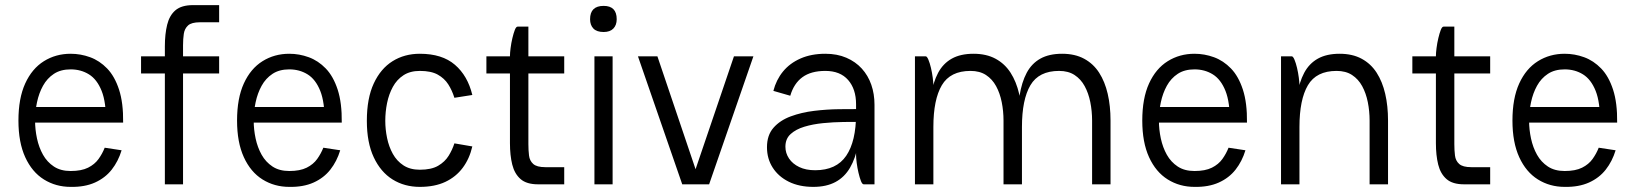

<svg xmlns="http://www.w3.org/2000/svg" viewBox="-20 -720 6391 750"><path d="M389 -143 455 -133Q442 -90 416.5 -57.5Q391 -25 351 -7Q311 11 256 10Q198 10 151.5 -19Q105 -48 78.5 -106Q52 -164 52 -249Q52 -336 78.5 -394Q105 -452 151.5 -481Q198 -510 256 -510Q295 -510 332 -496.5Q369 -483 398.5 -452.5Q428 -422 445 -370Q462 -318 461 -241H394Q395 -320 377 -365Q359 -410 327.5 -429.5Q296 -449 256 -449Q217 -449 190.5 -431.5Q164 -414 148 -385Q132 -356 124.5 -320.5Q117 -285 117 -249Q117 -214 124.5 -179Q132 -144 148 -115.5Q164 -87 190.5 -69.5Q217 -52 256 -52Q298 -52 324 -65Q350 -78 365 -99Q380 -120 389 -143ZM70 -302H428V-241H70Z M531 -500H836V-433H531ZM624 -498V-539Q624 -587 633 -623.5Q642 -660 665.5 -680Q689 -700 734 -700H836V-633H761Q728 -633 714.5 -620.5Q701 -608 698 -588Q695 -568 695 -543V-498ZM624 -478H695V0H624Z M1243 -143 1309 -133Q1296 -90 1270.5 -57.5Q1245 -25 1205 -7Q1165 11 1110 10Q1052 10 1005.5 -19Q959 -48 932.5 -106Q906 -164 906 -249Q906 -336 932.5 -394Q959 -452 1005.5 -481Q1052 -510 1110 -510Q1149 -510 1186 -496.5Q1223 -483 1252.5 -452.5Q1282 -422 1299 -370Q1316 -318 1315 -241H1248Q1249 -320 1231 -365Q1213 -410 1181.5 -429.5Q1150 -449 1110 -449Q1071 -449 1044.5 -431.5Q1018 -414 1002 -385Q986 -356 978.5 -320.5Q971 -285 971 -249Q971 -214 978.5 -179Q986 -144 1002 -115.5Q1018 -87 1044.5 -69.5Q1071 -52 1110 -52Q1152 -52 1178 -65Q1204 -78 1219 -99Q1234 -120 1243 -143ZM924 -302H1282V-241H924Z M1620 10Q1560 10 1513.5 -19Q1467 -48 1440 -105.5Q1413 -163 1413 -248Q1413 -336 1440 -394Q1467 -452 1513.5 -481Q1560 -510 1620 -510Q1707 -510 1757 -467Q1807 -424 1825 -349L1755 -338Q1746 -367 1731 -390.5Q1716 -414 1690 -428.5Q1664 -443 1620 -443Q1582 -443 1556 -426Q1530 -409 1514.5 -380.5Q1499 -352 1492 -317.5Q1485 -283 1485 -248Q1485 -215 1492 -181Q1499 -147 1514.5 -119Q1530 -91 1556 -74Q1582 -57 1620 -57Q1665 -57 1691.5 -72.5Q1718 -88 1732.5 -111.5Q1747 -135 1755 -160L1825 -148Q1814 -100 1787.5 -64.5Q1761 -29 1719.5 -9.5Q1678 10 1620 10Z M1880 -500H2184V-433H1880ZM1972 -200H2044V-157Q2044 -133 2046.5 -112.5Q2049 -92 2063 -79.5Q2077 -67 2110 -67H2184V0H2082Q2037 0 2013.5 -20.5Q1990 -41 1981 -77Q1972 -113 1972 -161ZM2044 -200H1972V-501Q1972 -513 1974.5 -532.5Q1977 -552 1981.5 -571Q1986 -590 1991 -603Q1996 -616 2002 -616H2044Z M2285 -645Q2285 -697 2338 -697Q2389 -697 2389 -645Q2389 -622 2376 -608.5Q2363 -595 2338 -595Q2311 -595 2298 -608.5Q2285 -622 2285 -645ZM2302 -500H2373V0H2302Z M2677 0 2847 -500H2923L2750 0ZM2645 0 2472 -500H2548L2717 0Z M3067 -346 3001 -365Q3012 -408 3038.5 -440.5Q3065 -473 3107 -491.5Q3149 -510 3204 -510Q3250 -510 3286 -494.5Q3322 -479 3346.5 -452Q3371 -425 3383.5 -389Q3396 -353 3396 -311L3324 -313Q3324 -372 3293 -407.5Q3262 -443 3204 -443Q3148 -443 3114.5 -418.5Q3081 -394 3067 -346ZM3354 0Q3348 0 3343 -13Q3338 -26 3333.5 -45Q3329 -64 3326.5 -83.5Q3324 -103 3324 -115V-323L3396 -311V0ZM3347 -244Q3315 -244 3275 -243.5Q3235 -243 3195 -239Q3155 -235 3122 -225Q3089 -215 3068.5 -196.5Q3048 -178 3048 -147Q3048 -122 3062 -101Q3076 -80 3102 -67.5Q3128 -55 3164 -55Q3247 -55 3285.5 -111.5Q3324 -168 3324 -275H3342Q3342 -208 3332 -155Q3322 -102 3300.5 -65Q3279 -28 3243.5 -9Q3208 10 3157 10Q3102 10 3061.5 -10Q3021 -30 2998.5 -65Q2976 -100 2976 -145Q2976 -192 3001.5 -221Q3027 -250 3069 -265.5Q3111 -281 3160.5 -287Q3210 -293 3258.5 -293.5Q3307 -294 3345 -294Z M3900 0V-249H3972V0ZM4246 0V-249H4318V0ZM3900 -249Q3900 -286 3893 -321Q3886 -356 3871 -383.5Q3856 -411 3831.5 -427Q3807 -443 3771 -443Q3692 -443 3659 -387Q3626 -331 3626 -224Q3626 -224 3617 -224Q3608 -224 3608 -224Q3608 -292 3616.5 -345.5Q3625 -399 3644.5 -435.5Q3664 -472 3698 -491Q3732 -510 3783 -510Q3833 -510 3869 -490.5Q3905 -471 3927.5 -436Q3950 -401 3961 -353.5Q3972 -306 3972 -249ZM3554 0V-500H3596Q3601 -500 3606.5 -487Q3612 -474 3616.5 -455Q3621 -436 3623.5 -416.5Q3626 -397 3626 -385V0ZM4246 -249Q4246 -286 4239 -321Q4232 -356 4217 -383.5Q4202 -411 4177.5 -427Q4153 -443 4117 -443Q4038 -443 4005 -387Q3972 -331 3972 -224Q3972 -224 3963 -224Q3954 -224 3954 -224Q3954 -292 3962.5 -345.5Q3971 -399 3990.5 -435.5Q4010 -472 4044 -491Q4078 -510 4129 -510Q4179 -510 4215 -490.5Q4251 -471 4273.5 -436Q4296 -401 4307 -353.5Q4318 -306 4318 -249Z M4779 -143 4845 -133Q4832 -90 4806.5 -57.5Q4781 -25 4741 -7Q4701 11 4646 10Q4588 10 4541.5 -19Q4495 -48 4468.5 -106Q4442 -164 4442 -249Q4442 -336 4468.5 -394Q4495 -452 4541.5 -481Q4588 -510 4646 -510Q4685 -510 4722 -496.5Q4759 -483 4788.5 -452.5Q4818 -422 4835 -370Q4852 -318 4851 -241H4784Q4785 -320 4767 -365Q4749 -410 4717.5 -429.5Q4686 -449 4646 -449Q4607 -449 4580.5 -431.5Q4554 -414 4538 -385Q4522 -356 4514.5 -320.5Q4507 -285 4507 -249Q4507 -214 4514.5 -179Q4522 -144 4538 -115.5Q4554 -87 4580.5 -69.5Q4607 -52 4646 -52Q4688 -52 4714 -65Q4740 -78 4755 -99Q4770 -120 4779 -143ZM4460 -302H4818V-241H4460Z M5330 0V-249H5402V0ZM5330 -249Q5330 -286 5323 -321Q5316 -356 5301 -383.5Q5286 -411 5261.5 -427Q5237 -443 5201 -443Q5122 -443 5089 -387Q5056 -331 5056 -224Q5056 -224 5047 -224Q5038 -224 5038 -224Q5038 -292 5046.5 -345.5Q5055 -399 5074.5 -435.5Q5094 -472 5128 -491Q5162 -510 5213 -510Q5263 -510 5299 -490.5Q5335 -471 5357.5 -436Q5380 -401 5391 -353.5Q5402 -306 5402 -249ZM4984 0V-500H5026Q5031 -500 5036.5 -487Q5042 -474 5046.5 -455Q5051 -436 5053.5 -416.5Q5056 -397 5056 -385V0Z M5497 -500H5801V-433H5497ZM5589 -200H5661V-157Q5661 -133 5663.5 -112.5Q5666 -92 5680 -79.5Q5694 -67 5727 -67H5801V0H5699Q5654 0 5630.5 -20.5Q5607 -41 5598 -77Q5589 -113 5589 -161ZM5661 -200H5589V-501Q5589 -513 5591.5 -532.5Q5594 -552 5598.5 -571Q5603 -590 5608 -603Q5613 -616 5619 -616H5661Z M6225 -143 6291 -133Q6278 -90 6252.5 -57.5Q6227 -25 6187 -7Q6147 11 6092 10Q6034 10 5987.5 -19Q5941 -48 5914.5 -106Q5888 -164 5888 -249Q5888 -336 5914.5 -394Q5941 -452 5987.5 -481Q6034 -510 6092 -510Q6131 -510 6168 -496.5Q6205 -483 6234.5 -452.5Q6264 -422 6281 -370Q6298 -318 6297 -241H6230Q6231 -320 6213 -365Q6195 -410 6163.5 -429.5Q6132 -449 6092 -449Q6053 -449 6026.5 -431.5Q6000 -414 5984 -385Q5968 -356 5960.5 -320.5Q5953 -285 5953 -249Q5953 -214 5960.5 -179Q5968 -144 5984 -115.5Q6000 -87 6026.5 -69.5Q6053 -52 6092 -52Q6134 -52 6160 -65Q6186 -78 6201 -99Q6216 -120 6225 -143ZM5906 -302H6264V-241H5906Z"/></svg>

Font: Haskoy
Style: Regular
Weight: 400
Designer: Ertekin Erdin
Foundry: Ertekin Erdin
Version: Version 1.500